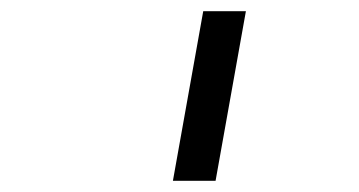

<svg xmlns="http://www.w3.org/2000/svg" viewBox="-20 -720 640 342"><path d="M288 -398 342 -700H418L364 -398Z"/></svg>

Font: DM Mono Light
Style: Italic
Weight: 300
Italic angle: -10°
Designer: Colophon Foundry
Foundry: Colophon Foundry
Version: Version 1.000; ttfautohint (v1.8.2.53-6de2)